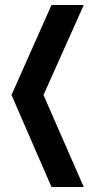

<svg xmlns="http://www.w3.org/2000/svg" viewBox="-20 -750 384 768"><path d="M186 -730H315L154 -370L315 -2H186L26 -370Z"/></svg>

Font: Do Hyeon
Style: Regular
Weight: 400
Version: Version 1.001